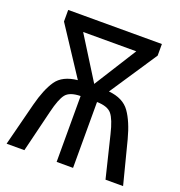

<svg xmlns="http://www.w3.org/2000/svg" viewBox="-129 -824 877 934"><g transform="rotate(20 309.5 -357.0)"><path d="M308 -419 171 -638H446ZM66 -714V-654L227 -409Q150 -401 118 -354.5Q86 -308 64 -223L7 0H99L152 -217Q169 -288 189.5 -314Q210 -340 266 -341V0H351V-341Q406 -340 427.5 -314Q449 -288 466 -217L519 0H610L553 -222Q531 -306 497 -354Q463 -402 388 -409L551 -654V-714Z"/></g></svg>

Font: Noto Sans Display SemiCondensed
Style: Regular
Weight: 400
Width: 4
Designer: Monotype Design team
Foundry: Monotype Imaging Inc.
Version: 1.000